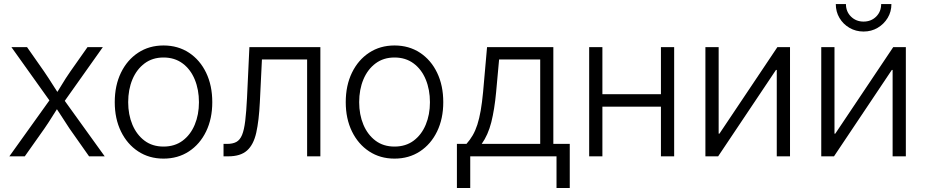

<svg xmlns="http://www.w3.org/2000/svg" viewBox="-20 -767 4541 942"><path d="M25.9 0 240.2 -299.3V-249.5L36.1 -535.6H112.8L195.8 -417Q218.8 -383.3 238.3 -352.1Q257.8 -320.8 277.8 -290.5H244.6Q265.1 -320.8 283.7 -352.1Q302.2 -383.3 325.7 -417L409.2 -535.6H484.4L280.3 -247.6V-296.4L493.7 0H417L320.8 -136.7Q298.8 -169.4 280.3 -199Q261.7 -228.5 242.2 -257.3H275.9Q256.8 -228.5 238.8 -199Q220.7 -169.4 198.2 -136.7L101.6 0Z M782.2 11.2Q711.9 11.2 658 -24.2Q604 -59.6 573.5 -122.1Q543 -184.6 543 -265.6Q543 -347.7 573.5 -410.4Q604 -473.1 658 -508.5Q711.9 -543.9 782.2 -543.9Q853 -543.9 907 -508.5Q960.9 -473.1 991.2 -410.4Q1021.5 -347.7 1021.5 -265.6Q1021.5 -184.6 991.2 -122.1Q960.9 -59.6 907 -24.2Q853 11.2 782.2 11.2ZM782.2 -47.9Q837.4 -47.9 876.2 -76.9Q915 -106 935.5 -155.3Q956.1 -204.6 956.1 -265.6Q956.1 -327.1 935.5 -377Q915 -426.8 876 -455.8Q836.9 -484.9 782.2 -484.9Q728 -484.9 689.2 -455.8Q650.4 -426.8 629.6 -377.2Q608.9 -327.6 608.9 -265.6Q608.9 -204.6 629.6 -155.3Q650.4 -106 689 -76.9Q727.5 -47.9 782.2 -47.9Z M1076.7 0V-61H1093.8Q1122.1 -61 1139.6 -70.6Q1157.2 -80.1 1167.5 -104.7Q1177.7 -129.4 1183.1 -173.6Q1188.5 -217.8 1191.9 -286.1L1203.6 -535.6H1551.8V0H1486.8V-475.1H1265.1L1254.9 -265.6Q1250.5 -175.3 1237.3 -116.2Q1224.1 -57.1 1192.1 -28.6Q1160.2 0 1100.1 0Z M1915.5 11.2Q1845.2 11.2 1791.3 -24.2Q1737.3 -59.6 1706.8 -122.1Q1676.3 -184.6 1676.3 -265.6Q1676.3 -347.7 1706.8 -410.4Q1737.3 -473.1 1791.3 -508.5Q1845.2 -543.9 1915.5 -543.9Q1986.3 -543.9 2040.3 -508.5Q2094.2 -473.1 2124.5 -410.4Q2154.8 -347.7 2154.8 -265.6Q2154.8 -184.6 2124.5 -122.1Q2094.2 -59.6 2040.3 -24.2Q1986.3 11.2 1915.5 11.2ZM1915.5 -47.9Q1970.7 -47.9 2009.5 -76.9Q2048.3 -106 2068.8 -155.3Q2089.4 -204.6 2089.4 -265.6Q2089.4 -327.1 2068.8 -377Q2048.3 -426.8 2009.3 -455.8Q1970.2 -484.9 1915.5 -484.9Q1861.3 -484.9 1822.5 -455.8Q1783.7 -426.8 1762.9 -377.2Q1742.2 -327.6 1742.2 -265.6Q1742.2 -204.6 1762.9 -155.3Q1783.7 -106 1822.3 -76.9Q1860.8 -47.9 1915.5 -47.9Z M2221.7 155.3V-61H2268.6Q2286.1 -80.6 2299.3 -103.3Q2312.5 -126 2322 -155.5Q2331.5 -185.1 2338.4 -224.1Q2345.2 -263.2 2350.1 -314.9L2369.6 -535.6H2694.8V-61H2775.4V155.3H2710.4V0H2287.1V155.3ZM2343.3 -61H2630.4V-475.1H2428.7L2414.1 -314.9Q2406.2 -230 2390.4 -167.2Q2374.5 -104.5 2343.3 -61Z M3239.3 -304.7V-243.7H2919.4V-304.7ZM2935.5 -535.6V0H2870.6V-535.6ZM3287.6 -535.6V0H3222.7V-535.6Z M3856 0H3791V-423.8H3787.1L3503.4 0H3440.9V-535.6H3505.9V-111.3H3509.8L3793.9 -535.6H3856Z M4424.3 0H4359.4V-423.8H4355.5L4071.8 0H4009.3V-535.6H4074.2V-111.3H4078.1L4362.3 -535.6H4424.3ZM4216.8 -612.3Q4178.7 -612.3 4147.7 -630.4Q4116.7 -648.4 4098.6 -679Q4080.6 -709.5 4080.6 -747.1H4130.4Q4130.4 -710 4155.3 -685.5Q4180.2 -661.1 4216.8 -661.1Q4253.9 -661.1 4278.6 -685.5Q4303.2 -710 4303.2 -747.1H4353.5Q4353.5 -709.5 4335.2 -679.2Q4316.9 -648.9 4286.1 -630.6Q4255.4 -612.3 4216.8 -612.3Z"/></svg>

Font: Inter 20pt Light
Style: Regular
Weight: 300
Version: Version 4.001;git-66647c0bb